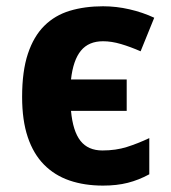

<svg xmlns="http://www.w3.org/2000/svg" viewBox="-20 -576 539 606"><path d="M305.2 9.8Q246.6 9.8 199.5 -6.3Q152.3 -22.5 118.9 -56.4Q85.4 -90.3 67.6 -143.3Q49.8 -196.3 49.8 -270Q49.8 -351.6 68.1 -406.5Q86.4 -461.4 119.9 -494.6Q153.3 -527.8 200.4 -542Q247.6 -556.2 305.2 -556.2Q347.2 -556.2 388.7 -546.6Q430.2 -537.1 466.8 -520L423.8 -414.1Q391.6 -428.2 361.8 -437Q332 -445.8 305.2 -445.8Q259.8 -445.8 235.4 -416Q210.9 -386.2 204.1 -325.2H379.9V-226.1H204.1Q210 -162.1 233.9 -131.6Q257.8 -101.1 303.2 -101.1Q345.7 -101.1 380.4 -112.1Q415 -123 451.2 -140.1V-25.9Q418 -7.8 383.3 1Q348.6 9.8 305.2 9.8Z"/></svg>

Font: Droid Sans
Style: Bold
Weight: 700
Foundry: Ascender Corporation
Version: Version 1.00 build 112